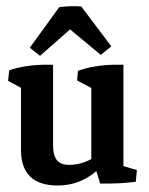

<svg xmlns="http://www.w3.org/2000/svg" viewBox="-20 -584 477 613"><path d="M239.3 -563.5 335.4 -436 301.8 -408.7 203.6 -490.2 107.9 -405.8 75.2 -431.6 168.9 -561Q203.1 -565.9 239.3 -563.5ZM164.6 8.3Q46.9 8.3 46.9 -106V-303.7L5.9 -325.7L9.3 -359.4Q55.7 -376 121.1 -377.4H149.4V-121.6Q149.4 -87.9 161.6 -72.8Q173.8 -57.6 200.7 -57.6Q236.8 -57.6 271.5 -76.2V-303.2L226.1 -327.1L229 -357.9Q278.8 -376 345.7 -377.4H374V-53.7L417 -41L413.6 -3.9Q371.1 2.9 299.8 2L287.6 -37.6Q233.4 8.3 164.6 8.3Z"/></svg>

Font: Markazi Text SemiBold
Style: Regular
Weight: 600
Designer: Borna Izadpanah (Arabic designer), Fiona Ross (Arabic design director) and Florian Runge (Latin designer)
Foundry: Borna Izadpanah and Florian Runge
Version: Version 1.001; ttfautohint (v1.8.3)